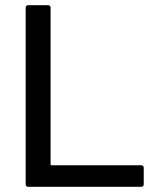

<svg xmlns="http://www.w3.org/2000/svg" viewBox="-20 -720 593 740"><path d="M89 -700H165Q175 -700 175 -690V-87Q175 -83 179 -83H524Q534 -83 534 -73V-10Q534 0 524 0H89Q79 0 79 -10V-690Q79 -700 89 -700Z"/></svg>

Font: BarlowMedium
Style: Regular
Weight: 500
Designer: Jeremy Tribby
Foundry: Tribby Type
Version: Version 1.422